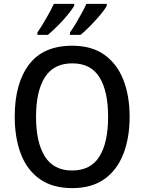

<svg xmlns="http://www.w3.org/2000/svg" viewBox="-20 -961 744 991"><path d="M649 -358Q649 -249 616.5 -166Q584 -83 518.5 -36.5Q453 10 353 10Q251 10 185 -37Q119 -84 87.5 -167Q56 -250 56 -359Q56 -530 129.5 -627.5Q203 -725 353 -725Q453 -725 518.5 -678.5Q584 -632 616.5 -549.5Q649 -467 649 -358ZM166 -358Q166 -226 211.5 -153.5Q257 -81 352 -81Q448 -81 493 -153Q538 -225 538 -358Q538 -490 493.5 -562Q449 -634 353 -634Q257 -634 211.5 -562Q166 -490 166 -358ZM531 -931Q521 -912 497 -883.5Q473 -855 445.5 -827Q418 -799 396 -781H341V-793Q356 -814 372 -841Q388 -868 402.5 -894.5Q417 -921 426 -941H531ZM363 -931Q352 -912 329 -884Q306 -856 278 -828Q250 -800 227 -781H173V-793Q195 -825 219.5 -868Q244 -911 258 -941H363Z"/></svg>

Font: Noto Sans Malayalam SemiCondensed Medium
Style: Regular
Weight: 500
Width: 4
Designer: Jelle Bosma - Monotype Design Team
Foundry: Monotype Imaging Inc.
Version: Version 2.104; ttfautohint (v1.8.4.7-5d5b)